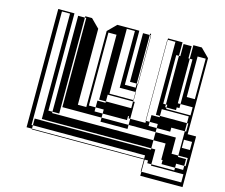

<svg xmlns="http://www.w3.org/2000/svg" viewBox="-110 -849 1289 1098"><g transform="rotate(15 534.5 -300.0)"><path d="M801 -596V-644H755V-596ZM657 -644H655V-692H649V-700H655V-692H657ZM657 -596H655V-644H649V-636H609V-692H649V-644H657ZM801 -548V-596H755V-548ZM993 -404V-644H945V-404ZM921 -428V-524H905V-428ZM905 -316H849V-332H841V-620H825V-332H841V-316H849V-308H993V-356H921V-428H905V-356H921V-332H905ZM505 -300V-260H655V-300ZM993 -212V-260H985V-300H825V-260H985V-212ZM905 -188H825V-212H777V-252H825V-260H755V-212H777V-188H825V-164H945V-140H985V-212H905ZM1041 -116V-164H993V-116ZM985 -140H945V-68H985V-60H1033V-20H1041V-68H985ZM1033 4V-20H985V4ZM129 -20H137V0H801V-20H137V-60H825V-68H177V-692H129ZM825 20V4H805V28H849V20ZM1041 76V28H805V76ZM657 -548H655V-596H649V-572H609V-636H649V-596H657ZM801 -500V-548H755V-500ZM649 -508H609V-572H649V-548H657V-500H655V-548H649ZM273 -452V-500H265V-452ZM657 -404H655V-452H649V-444H609V-508H649V-500H657V-452H655V-500H649V-452H657ZM801 -452V-500H755V-452ZM801 -404V-452H755V-404ZM801 -356V-404H755V-356ZM801 -308V-356H755V-308ZM801 -308H755V-260H801ZM273 -260V-308H265V-260ZM265 -124H225V-188H265V-164H273V-212H265V-188H225V-252H265V-212H273V-260H265V-252H225V-316H265V-308H273V-356H265V-316H225V-380H265V-356H273V-404H265V-380H225V-444H265V-404H273V-452H265V-444H225V-508H265V-500H273V-548H265V-508H225V-572H265V-548H273V-596H265V-572H225V-636H265V-596H273V-644H265V-636H225V-692H265V-644H273V-692H265V-700H305L355 -650V-200H405V-650L455 -700H585V-380H649V-404H609V-444H649V-404H655V-356H657V-308H655V-356H561V-692H513V-308H655V-300H665V-200H755V-212H753V-692H755V-644H801V-692H755V-700H841V-620H849V-636H897V-620H905V-524H921V-620H905V-636H849V-692H897V-636H905V-700H955L1005 -650V-200H1055V100H805V76H801V4H137V0H105V-700H201V-124H225V-116H825V-68H849V20H985V4H905V-20H897V-116H825V-164H665V-200H655V-212H649V-188H505V-212H457V-252H505V-260H465V-644H417V-212H457V-188H505V-164H665V-140H505V-164H265Z"/></g></svg>

Font: Rubik Broken Fax
Style: Regular
Weight: 400
Designer: Hubert and Fischer, NaN
Foundry: Hubert and Fischer, NaN
Version: Version 2.201